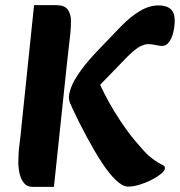

<svg xmlns="http://www.w3.org/2000/svg" viewBox="-20 -716 697 744"><path d="M476 7Q455 7 428.5 -18.5Q402 -44 374 -87Q346 -130 317.5 -183Q289 -236 263 -291Q258 -302 252.5 -314.5Q247 -327 247 -340Q247 -354 256.5 -379.5Q266 -405 294 -444Q322 -483 376 -538L450 -615Q485 -651 521.5 -673Q558 -695 594 -695Q625 -695 641 -681Q657 -667 657 -637Q657 -614 651.5 -591Q646 -568 635 -553Q624 -538 609 -538Q597 -538 583 -541.5Q569 -545 553 -545Q543 -545 529 -539Q515 -533 496.5 -517.5Q478 -502 451 -473L326 -344L348 -433Q383 -349 424.5 -282Q466 -215 503 -171Q540 -127 557 -112Q580 -93 593.5 -85.5Q607 -78 613 -75Q619 -72 619 -64Q619 -55 604.5 -43Q590 -31 568 -19.5Q546 -8 521.5 -0.5Q497 7 476 7ZM105 8Q85 8 73 -6.5Q61 -21 56 -43Q51 -65 51 -87Q51 -123 55.5 -156.5Q60 -190 64 -234L112 -696H198Q230 -696 242.5 -679Q255 -662 255 -635Q255 -611 253 -590.5Q251 -570 247.5 -541.5Q244 -513 239 -466L189 8Z"/></svg>

Font: Alkatra SemiBold
Style: Regular
Weight: 600
Designer: Suman Bhandary
Version: Version 1.100;gftools[0.9.22]